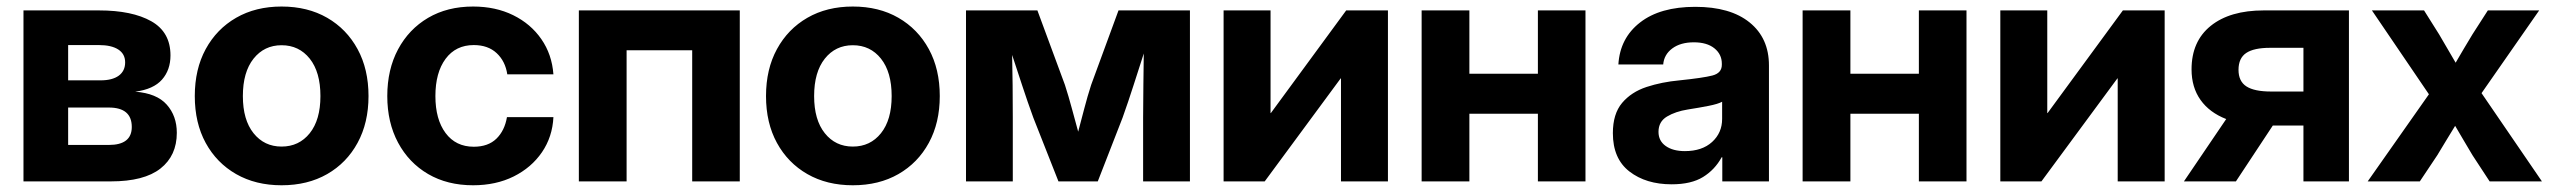

<svg xmlns="http://www.w3.org/2000/svg" viewBox="-20 -547 7691 579"><path d="M50.8 0V-515.6H278.3Q378.4 -515.6 436.3 -482.9Q494.1 -450.2 494.1 -379.9Q494.1 -335.9 468.5 -306.9Q442.9 -277.8 387.7 -270.5Q452.6 -265.6 482.9 -231.4Q513.2 -197.3 513.2 -146.5Q513.2 -77.6 463.9 -38.8Q414.6 0 314.5 0ZM185.5 -109.9H308.1Q377.4 -109.9 377.4 -164.1Q377.4 -222.7 308.1 -222.7H185.5ZM185.5 -304.7H283.2Q318.8 -304.7 338.1 -318.8Q357.4 -333 357.4 -358.9Q357.4 -384.3 336.7 -397.7Q315.9 -411.1 278.3 -411.1H185.5Z M829.1 11.7Q751 11.7 692.1 -22Q633.3 -55.7 600.3 -116Q567.4 -176.3 567.4 -257.3Q567.4 -338.4 600.3 -398.9Q633.3 -459.5 692.1 -493.4Q751 -527.3 829.1 -527.3Q907.7 -527.3 966.6 -493.4Q1025.4 -459.5 1058.3 -398.9Q1091.3 -338.4 1091.3 -257.3Q1091.3 -176.8 1058.3 -116.2Q1025.4 -55.7 966.6 -22Q907.7 11.7 829.1 11.7ZM829.1 -105Q881.8 -105 914.1 -145.3Q946.3 -185.5 946.3 -257.3Q946.3 -329.6 914.1 -370.1Q881.8 -410.6 829.1 -410.6Q776.9 -410.6 744.6 -370.1Q712.4 -329.6 712.4 -257.3Q712.4 -185.5 744.6 -145.3Q776.9 -105 829.1 -105Z M1406.7 11.7Q1329.1 11.7 1271 -22.2Q1212.9 -56.2 1180.4 -116.9Q1147.9 -177.7 1147.9 -257.3Q1147.9 -337.4 1180.4 -398.2Q1212.9 -459 1271 -493.2Q1329.1 -527.3 1406.7 -527.3Q1474.6 -527.3 1527.6 -501.2Q1580.6 -475.1 1612.5 -429Q1644.5 -382.8 1648.9 -322.8H1509.8Q1503.9 -362.3 1477.8 -386.7Q1451.7 -411.1 1408.7 -411.1Q1354.5 -411.1 1323.7 -369.6Q1293 -328.1 1293 -257.3Q1293 -187 1323.7 -145.8Q1354.5 -104.5 1408.7 -104.5Q1452.1 -104.5 1477.1 -128.9Q1502 -153.3 1508.8 -193.8H1648.9Q1646 -134.3 1614.3 -87.9Q1582.5 -41.5 1529.1 -14.9Q1475.6 11.7 1406.7 11.7Z M2210.9 -515.6V0H2067.4V-395.5H1869.6V0H1725.6V-515.6Z M2551.8 11.7Q2473.6 11.7 2414.8 -22Q2356 -55.7 2323 -116Q2290 -176.3 2290 -257.3Q2290 -338.4 2323 -398.9Q2356 -459.5 2414.8 -493.4Q2473.6 -527.3 2551.8 -527.3Q2630.4 -527.3 2689.2 -493.4Q2748 -459.5 2781 -398.9Q2814 -338.4 2814 -257.3Q2814 -176.8 2781 -116.2Q2748 -55.7 2689.2 -22Q2630.4 11.7 2551.8 11.7ZM2551.8 -105Q2604.5 -105 2636.7 -145.3Q2668.9 -185.5 2668.9 -257.3Q2668.9 -329.6 2636.7 -370.1Q2604.5 -410.6 2551.8 -410.6Q2499.5 -410.6 2467.3 -370.1Q2435.1 -329.6 2435.1 -257.3Q2435.1 -185.5 2467.3 -145.3Q2499.5 -105 2551.8 -105Z M2893.1 0V-515.6H3108.4L3191.4 -291Q3202.6 -256.3 3212.4 -219.7Q3222.2 -183.1 3231.4 -149.9Q3240.2 -183.1 3249.8 -219.7Q3259.3 -256.3 3270.5 -291L3353 -515.6H3568.4V0H3427.2V-191.9Q3427.2 -244.1 3428 -291.7Q3428.7 -339.4 3429.2 -385.7Q3414.1 -338.9 3398.4 -290Q3382.8 -241.2 3365.2 -191.9L3290.5 0H3171.9L3096.2 -191.9Q3078.6 -240.2 3063 -287.8Q3047.4 -335.4 3032.2 -381.3Q3033.2 -336.4 3033.7 -289.8Q3034.2 -243.2 3034.2 -191.9V0Z M4165.5 0H4023.9V-310.5H4022.9L3793.9 0H3669.9V-515.6H3811.5V-206.1H3812.5L4039.6 -515.6H4165.5Z M4411.1 -515.6V-324.7H4617.7V-515.6H4761.2V0H4617.7V-204.1H4411.1V0H4267.1V-515.6Z M5021 8.8Q4943.8 8.8 4893.8 -29.8Q4843.8 -68.4 4843.8 -145.5Q4843.8 -203.6 4871.6 -236.6Q4899.4 -269.5 4945.3 -284.7Q4991.2 -299.8 5044.9 -304.7Q5115.7 -312 5144 -319.3Q5172.4 -326.7 5172.4 -351.6V-355Q5172.4 -383.3 5149.9 -401.4Q5127.4 -419.4 5087.9 -419.4Q5047.9 -419.4 5022.9 -400.9Q4998 -382.3 4995.6 -352.5H4860.4Q4865.2 -432.1 4925.8 -479.2Q4986.3 -526.4 5092.3 -526.4Q5198.2 -526.4 5256.3 -479.2Q5314.5 -432.1 5314.5 -349.6V0H5173.8V-72.8H5171.9Q5151.4 -35.2 5115.7 -13.2Q5080.1 8.8 5021 8.8ZM5061 -91.3Q5112.8 -91.3 5143.1 -118.9Q5173.3 -146.5 5173.3 -188.5V-240.2Q5161.1 -233.4 5132.8 -227.8Q5104.5 -222.2 5069.8 -216.8Q5032.7 -210.9 5007.1 -195.6Q4981.4 -180.2 4981.4 -149.4Q4981.4 -122.1 5003.2 -106.7Q5024.9 -91.3 5061 -91.3Z M5560.1 -515.6V-324.7H5766.6V-515.6H5910.2V0H5766.6V-204.1H5560.1V0H5416V-515.6Z M6507.8 0H6366.2V-310.5H6365.2L6136.2 0H6012.2V-515.6H6153.8V-206.1H6154.8L6381.8 -515.6H6507.8Z M7063.5 0H6926.3V-168.5H6834L6722.7 0H6565.9L6693.4 -188Q6643.1 -207.5 6616 -245.6Q6588.9 -283.7 6588.9 -337.9Q6588.9 -422.4 6646.7 -469Q6704.6 -515.6 6806.6 -515.6H7063.5ZM6926.3 -271V-402.8H6825.7Q6776.9 -402.8 6753.7 -387.2Q6730.5 -371.6 6730.5 -336.4Q6730.5 -301.8 6754.4 -286.4Q6778.3 -271 6828.6 -271Z M7120.1 0 7304.7 -262.7 7132.8 -515.6H7290L7335.4 -443.4Q7348.6 -420.9 7360.8 -399.9Q7373 -378.9 7385.3 -357.9Q7397.5 -378.9 7409.9 -399.9Q7422.4 -420.9 7436 -443.4L7482.4 -515.6H7637.2L7463.4 -266.1L7645.5 0H7487.8L7436 -79.1Q7421.9 -102.5 7409.2 -124.3Q7396.5 -146 7383.8 -167.5Q7370.6 -146 7357.4 -124.3Q7344.2 -102.5 7330.1 -79.1L7277.3 0Z"/></svg>

Font: Inter Display
Style: Bold
Weight: 700
Designer: Rasmus Andersson
Foundry: rsms
Version: Version 4.001;git-9221beed3